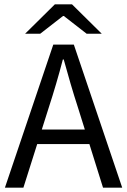

<svg xmlns="http://www.w3.org/2000/svg" viewBox="-20 -861 584 881"><path d="M2.6 0 224.5 -656.3H318.8L540.7 0H452.7L338 -366.6Q320.1 -421.7 304 -476.5Q288 -531.3 272.4 -588H268.4Q253.5 -530.7 237.4 -476.2Q221.4 -421.7 203.5 -366.6L87.4 0ZM119.4 -199.8V-266.5H421.6V-199.8ZM95.3 -706.3 231.6 -841H310.5L446.8 -706.3H377.5L273 -787.5H269L164.6 -706.3Z"/></svg>

Font: Source Sans 3
Style: Regular
Weight: 200
Designer: Paul D. Hunt
Foundry: Adobe
Version: Version 3.046;hotconv 1.0.118;makeotfexe 2.5.65603